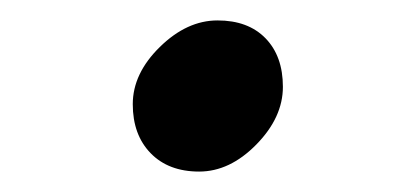

<svg xmlns="http://www.w3.org/2000/svg" viewBox="-20 -163 407 188"><path d="M193 -143Q223 -143 240 -125.5Q257 -108 257 -78Q257 -48 231 -21.5Q205 5 175 5Q145 5 127.5 -13Q110 -31 110 -61Q110 -91 136.5 -117Q163 -143 193 -143Z"/></svg>

Font: Laila Medium
Style: Regular
Weight: 500
Designer: Hitesh Malaviya
Foundry: Indian Type Foundry
Version: Version 1.302;PS 1.0;hotconv 1.0.78;makeotf.lib2.5.61930; tt